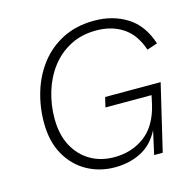

<svg xmlns="http://www.w3.org/2000/svg" viewBox="-100 -773 900 885"><g transform="rotate(-15 349.5 -331.0)"><path d="M343 8Q271 8 211 -25Q151 -58 115 -121.5Q79 -185 79 -275Q79 -352 101 -423Q123 -494 166.5 -549.5Q210 -605 274.5 -637.5Q339 -670 424 -670Q512 -670 579.5 -628Q647 -586 677 -494L627 -477Q602 -553 548.5 -588.5Q495 -624 421 -624Q350 -624 295.5 -595Q241 -566 204.5 -517.5Q168 -469 149.5 -407.5Q131 -346 131 -282Q131 -204 160 -150Q189 -96 238.5 -67Q288 -38 352 -38Q436 -38 497.5 -84Q559 -130 582 -228L591 -270H371L382 -317H647L572 0H531L556 -112Q523 -48 467.5 -20Q412 8 343 8Z"/></g></svg>

Font: Work Sans Light
Style: Italic
Weight: 300
Italic angle: -13°
Designer: Wei Huang
Foundry: Wei Huang
Version: Version 2.010; ttfautohint (v1.8.3)